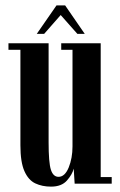

<svg xmlns="http://www.w3.org/2000/svg" viewBox="-20 -684 447 715"><path d="M170 11Q137 11 111.2 -1.2Q85.5 -13.5 70.8 -47Q56 -80.5 56 -143V-498.5H11.5V-523H161V-154Q161 -78.5 169.5 -52Q178 -25.5 198 -25.5Q221.5 -25.5 235.8 -60.2Q250 -95 250 -139V-498.5H208V-523H355V-24.5H396V0H258L254.5 -56Q249.5 -35 229.5 -12Q209.5 11 170 11ZM117 -558 190.5 -664H222.5L295.5 -558H268L206 -628L144.5 -558Z"/></svg>

Font: Imbue 50pt SemiBold
Style: Regular
Weight: 600
Designer: Tyler Finck
Foundry: Etcetera Type Company
Version: Version 1.102; ttfautohint (v1.8.3)